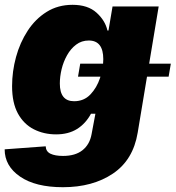

<svg xmlns="http://www.w3.org/2000/svg" viewBox="-25 -573 740 809"><path d="M240.2 215.8Q124.5 215.8 59.6 171.1Q-5.4 126.5 -5.4 56.2L167.5 43.5Q168.5 65.4 187.7 74.7Q207 84 240.7 84Q292.5 84 322.8 59.8Q353 35.6 360.8 -7.3L377 -93.8H358.4Q335.9 -52.2 299.6 -29.5Q263.2 -6.8 211.4 -6.8Q159.7 -6.8 117.4 -28.3Q75.2 -49.8 50.5 -94.7Q25.9 -139.6 25.9 -210Q25.9 -272 42.5 -332.8Q59.1 -393.6 91.6 -443.4Q124 -493.2 171.6 -522.9Q219.2 -552.7 280.8 -552.7Q345.2 -552.7 381.8 -519.5Q418.5 -486.3 427.7 -444.3H432.1L449.2 -545.9H643.6L555.2 -14.2Q536.1 101.1 450.9 158.4Q365.7 215.8 240.2 215.8ZM287.1 -146.5Q328.6 -146.5 355.7 -174.8Q382.8 -203.1 396.5 -244.4Q410.2 -285.6 410.2 -323.7Q410.2 -402.3 349.1 -402.3Q318.8 -402.3 295.9 -385Q272.9 -367.7 257.6 -340.3Q242.2 -313 234.6 -281.5Q227.1 -250 227.1 -221.2Q227.1 -146.5 287.1 -146.5ZM303.7 -250 313 -304.7H694.8L685.5 -250Z"/></svg>

Font: Inter Black
Style: Italic
Weight: 900
Italic angle: -9.39999°
Designer: Rasmus Andersson
Foundry: rsms
Version: Version 4.000;git-a52131595